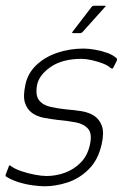

<svg xmlns="http://www.w3.org/2000/svg" viewBox="-26 -647 432 672"><path d="M5 -65Q5 -68 7.5 -68Q10 -68 12 -66Q25 -56 48.5 -48Q72 -40 96 -35.5Q120 -31 137 -31Q170 -31 201.5 -42.5Q233 -54 257 -78.5Q281 -103 289 -142Q297 -179 282.5 -196Q268 -213 240 -218.5Q212 -224 178 -227Q153 -230 128.5 -234.5Q104 -239 86.5 -251.5Q69 -264 61.5 -287Q54 -310 63 -351Q71 -390 100.5 -418.5Q130 -447 173.5 -462Q217 -477 267 -477Q284 -477 307 -473Q330 -469 350.5 -461.5Q371 -454 383 -442Q384 -440 383.5 -439Q383 -438 383 -435L370 -409Q368 -405 361 -409Q352 -418 333.5 -425Q315 -432 295 -436.5Q275 -441 260 -441Q193 -441 152.5 -413.5Q112 -386 104 -351Q97 -314 110.5 -296.5Q124 -279 150.5 -273Q177 -267 207 -264Q233 -262 258.5 -258Q284 -254 303 -242Q322 -230 330.5 -206.5Q339 -183 330 -143Q318 -88 285 -55Q252 -22 210.5 -8.5Q169 5 130 5Q113 5 87.5 1.5Q62 -2 37 -10Q12 -18 -6 -30Q-7 -34 -6 -36ZM230 -531Q226 -531 226.5 -533Q227 -535 228 -536L294 -622Q297 -627 304 -627H341Q344 -627 344 -625.5Q344 -624 341 -622L263 -535Q261 -533 259 -532Q257 -531 255 -531Z"/></svg>

Font: Glory Thin ExtraLight
Style: Italic
Weight: 250
Italic angle: -12°
Version: Version 1.011